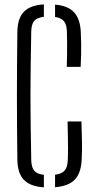

<svg xmlns="http://www.w3.org/2000/svg" viewBox="-20 -824 429 851"><path d="M174.5 6.5Q115 2.5 86.5 -26.2Q58 -55 57 -115.5Q56 -193.5 55.5 -263.2Q55 -333 55 -399.8Q55 -466.5 55.5 -536Q56 -605.5 57 -683.5Q58 -743.5 86.2 -772.2Q114.5 -801 174.5 -804.5V-749.5Q144.5 -746 132 -731.8Q119.5 -717.5 118.5 -685Q117 -600.5 116 -531.8Q115 -463 115 -399.5Q115 -336 116 -267.5Q117 -199 118.5 -114Q119.5 -81.5 132 -67Q144.5 -52.5 174.5 -49ZM224 6V-49.5Q254 -53.5 266.5 -68Q279 -82.5 280.5 -114Q281.5 -137 281.5 -160.2Q281.5 -183.5 281 -213.5Q280.5 -243.5 279.5 -285.5H341Q343 -231.5 343.5 -193.2Q344 -155 342 -115.5Q339 -56 311.2 -27.5Q283.5 1 224 6ZM276 -527.5Q277 -556.5 277.2 -581.2Q277.5 -606 277.5 -631Q277.5 -656 276.5 -685Q275.5 -715.5 263.5 -730Q251.5 -744.5 224 -749V-803.5Q280.5 -799 307.8 -770Q335 -741 338 -683.5Q339.5 -655 339.8 -630.2Q340 -605.5 339.5 -580.8Q339 -556 337.5 -527.5Z"/></svg>

Font: Big Shoulders Stencil Text Thin Light
Style: Regular
Weight: 300
Version: Version 2.001